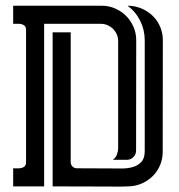

<svg xmlns="http://www.w3.org/2000/svg" viewBox="-20 -664 639 684"><path d="M342.3 -643.6Q367.7 -643.6 390.1 -633.8Q412.6 -624 429.2 -607.4Q445.8 -590.8 455.6 -568.4Q465.3 -545.9 465.3 -520.5L464.8 -127.4Q464.8 -114.3 455.3 -104.5Q445.8 -94.7 432.6 -94.7H381.8Q392.1 -101.6 396.5 -113.3Q400.9 -125 400.9 -136.7V-517.6Q400.9 -530.3 396 -541.5Q391.1 -552.7 382.8 -561Q374.5 -569.3 363.3 -574.2Q352.1 -579.1 339.4 -579.1H137.2V0H26.9V-64.5Q33.2 -64.5 41 -64.2Q48.8 -64 55.9 -65.4Q63 -66.9 67.9 -71.5Q72.8 -76.2 72.8 -85.9V-557.6Q72.8 -567.4 67.9 -572Q63 -576.7 55.9 -578.1Q48.8 -579.6 41 -579.3Q33.2 -579.1 26.9 -579.1V-643.6ZM231.9 -85.9Q231.9 -77.1 238.3 -70.8Q244.6 -64.5 253.4 -64.5L372.6 -64Q390.6 -64 412.1 -63.7Q433.6 -63.5 452.1 -68.6Q470.7 -73.7 483.2 -86.7Q495.6 -99.6 495.6 -126V-520.5Q495.6 -557.1 479.7 -589.4Q463.9 -621.6 434.6 -643.6Q460.4 -643.6 483.4 -634Q506.3 -624.5 523.4 -608.2Q540.5 -591.8 550.3 -569.3Q560.1 -546.9 560.1 -520.5L559.6 -123Q559.6 -97.2 550 -75Q540.5 -52.7 523.9 -36.4Q507.3 -20 484.9 -10.3Q462.4 -0.5 437 0Q414.1 1 391.6 0.7Q369.1 0.5 346.2 0.5L167.5 0V-548.8H231.9Z"/></svg>

Font: Isar CAT
Style: Regular
Weight: 400
Designer: Digitized by Peter Wiegel
Foundry: CAT-Fonts, Peter Wiegel
Version: Version 1.000; ttfautohint (v1.3)